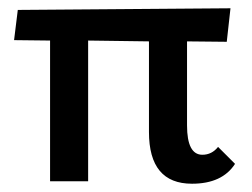

<svg xmlns="http://www.w3.org/2000/svg" viewBox="-20 -438 610 464"><path d="M507 -83 548 -42Q517 6 444 6Q340 6 340 -119V-338L193 -340V0H101V-340L14 -341L23 -414L537 -418L528 -337L432 -338V-135Q432 -64 469 -64Q492 -64 507 -83Z"/></svg>

Font: EauTestText Semibold
Style: Regular
Weight: 600
Designer: Christian Thalmann (Catharsis Fonts)
Version: Version 0.001;PS 000.001;hotconv 1.0.88;makeotf.lib2.5.64775